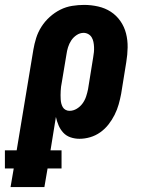

<svg xmlns="http://www.w3.org/2000/svg" viewBox="-73 -558 593 783"><path d="M-30 205 -17 129H-53V55H-5L63 -355Q67 -379 74.5 -403Q82 -427 96 -449Q110 -471 130 -489Q150 -507 173 -518.5Q196 -530 221 -534Q246 -538 270 -538Q299 -538 327.5 -531.5Q356 -525 379 -510Q402 -495 418 -472Q434 -449 441 -421.5Q448 -394 447.5 -364.5Q447 -335 442 -305L421 -175Q417 -154 411 -132.5Q405 -111 394.5 -90Q384 -69 369.5 -50.5Q355 -32 336 -18.5Q317 -5 295 1.5Q273 8 251 8Q232 8 214.5 2Q197 -4 185 -17Q173 -30 166 -46.5Q159 -63 155 -81L133 55H178V129H121L108 205ZM210 -106Q226 -106 240 -114.5Q254 -123 263.5 -136Q273 -149 278 -164Q283 -179 286 -194L307 -324Q309 -335 310 -345.5Q311 -356 310.5 -366.5Q310 -377 308 -387Q306 -397 301 -405.5Q296 -414 287 -419Q278 -424 268 -424Q253 -424 239.5 -415Q226 -406 217.5 -393Q209 -380 204.5 -365.5Q200 -351 198 -336L179 -222Q177 -213 176 -204.5Q175 -196 174.5 -187Q174 -178 174 -169.5Q174 -161 174.5 -152.5Q175 -144 177 -136Q179 -128 183 -121Q187 -114 194.5 -110Q202 -106 210 -106Z"/></svg>

Font: Iosevka Slab Heavy Oblique
Style: Regular
Weight: 900
Italic angle: -9°
Monospace: yes
Designer: Belleve Invis
Foundry: Belleve Invis
Version: Version 11.1.1; ttfautohint (v1.8.3)